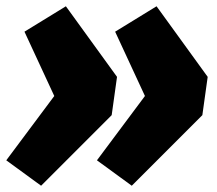

<svg xmlns="http://www.w3.org/2000/svg" viewBox="-25 -589 693 612"><path d="M348 -344 331 -222 106 3 -5 -78 148 -283 53 -488 185 -569ZM637 -344 620 -222 395 3 284 -78 437 -283 342 -488 474 -569Z"/></svg>

Font: FiraGO Heavy
Style: Italic
Weight: 900
Italic angle: -8°
Designer: bBox Type GmbH
Foundry: bBox Type GmbH
Version: Version 1.001